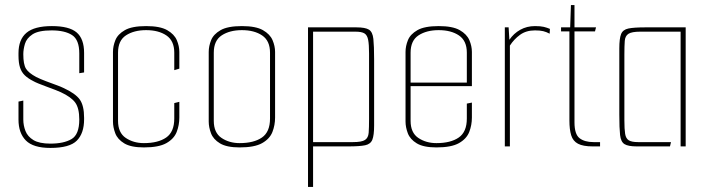

<svg xmlns="http://www.w3.org/2000/svg" viewBox="-20 -578 2797 758"><path d="M179 6Q111 6 82 -23.5Q53 -53 53 -106V-177L72 -181V-106Q72 -83 80.5 -61Q89 -39 112 -25Q135 -11 179 -11Q232 -11 262.5 -29Q293 -47 293 -106Q293 -151 277 -173Q261 -195 220 -214Q214 -217 198.5 -223Q183 -229 165 -235.5Q147 -242 132.5 -248Q118 -254 113 -257Q91 -268 78 -280.5Q65 -293 59 -311.5Q53 -330 53 -359V-368Q53 -422 84.5 -448.5Q116 -475 185 -475Q253 -475 282.5 -450Q312 -425 312 -369V-292L293 -289V-367Q293 -421 264.5 -439.5Q236 -458 184 -458Q132 -458 108.5 -442.5Q85 -427 78.5 -405Q72 -383 72 -364Q72 -324 82.5 -307Q93 -290 123 -274Q139 -266 160 -258Q181 -250 200.5 -243Q220 -236 230 -231Q278 -209 295 -185Q312 -161 312 -113V-107Q312 -52 283.5 -23Q255 6 179 6Z M548 4Q497 4 470.5 -12Q444 -28 435 -52Q426 -76 426 -98V-373Q426 -396 435.5 -419.5Q445 -443 473 -459Q501 -475 557 -475Q612 -475 640 -459Q668 -443 678 -419.5Q688 -396 688 -373V-307L668 -301V-370Q668 -417 637 -438Q606 -459 557 -459Q509 -459 477.5 -438.5Q446 -418 446 -370V-101Q446 -54 476.5 -33.5Q507 -13 548 -13Q604 -13 636 -35Q668 -57 668 -110V-171L688 -176V-114Q688 -84 677.5 -57Q667 -30 637 -13Q607 4 548 4Z M926 4Q875 4 848.5 -12Q822 -28 813 -52Q804 -76 804 -98V-373Q804 -396 813.5 -419.5Q823 -443 851 -459Q879 -475 935 -475Q990 -475 1018 -459Q1046 -443 1056 -419.5Q1066 -396 1066 -373V-114Q1066 -84 1055.5 -57Q1045 -30 1015 -13Q985 4 926 4ZM926 -13Q982 -13 1014 -35Q1046 -57 1046 -110V-370Q1046 -417 1015 -438Q984 -459 935 -459Q887 -459 855.5 -438.5Q824 -418 824 -370V-101Q824 -54 854.5 -33.5Q885 -13 926 -13Z M1196 -470H1387Q1422 -470 1436.5 -461Q1451 -452 1454 -424.5Q1457 -397 1457 -343V-83Q1457 -44 1450 -26.5Q1443 -9 1421.5 -4.5Q1400 0 1355 0H1216V160H1196ZM1216 -453V-17H1374Q1408 -17 1421 -25.5Q1434 -34 1435.5 -54Q1437 -74 1437 -108V-367Q1437 -402 1433.5 -420.5Q1430 -439 1419 -446Q1408 -453 1383 -453Z M1703 4Q1652 4 1625.5 -12Q1599 -28 1590 -52Q1581 -76 1581 -98V-373Q1581 -396 1590.5 -419.5Q1600 -443 1628 -459Q1656 -475 1712 -475Q1767 -475 1795 -459Q1823 -443 1833 -419.5Q1843 -396 1843 -373V-248H1823V-370Q1823 -417 1792 -438Q1761 -459 1712 -459Q1664 -459 1632.5 -438.5Q1601 -418 1601 -370V-101Q1601 -54 1631.5 -33.5Q1662 -13 1703 -13Q1759 -13 1791 -35Q1823 -57 1823 -110V-169L1843 -173V-114Q1843 -84 1832.5 -57Q1822 -30 1792 -13Q1762 4 1703 4ZM1587 -238V-252H1843V-238Z M1973 0V-470H1988L1991 -421Q2008 -446 2034 -460.5Q2060 -475 2092 -475Q2114 -475 2126.5 -472Q2139 -469 2151 -464L2150 -445Q2137 -452 2124.5 -455Q2112 -458 2092 -458Q2057 -458 2033 -440.5Q2009 -423 1993 -398V0Z M2320 0Q2282 0 2262 -10.5Q2242 -21 2235 -44Q2228 -67 2228 -102V-454H2195V-470H2231L2234 -558H2248V-470H2333L2329 -454H2248V-95Q2248 -48 2268 -32.5Q2288 -17 2323 -17H2349V0Z M2494 0Q2460 0 2445.5 -9Q2431 -18 2428 -45Q2425 -72 2425 -125V-387Q2425 -426 2432 -443.5Q2439 -461 2461 -465.5Q2483 -470 2528 -470H2687V0H2667V-453H2508Q2474 -453 2461 -444.5Q2448 -436 2446.5 -416.5Q2445 -397 2445 -362V-103Q2445 -68 2448 -49.5Q2451 -31 2462.5 -24Q2474 -17 2499 -17H2629L2625 0Z"/></svg>

Font: Smooch Sans Thin Thin
Style: Regular
Weight: 250
Version: Version 1.010